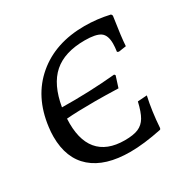

<svg xmlns="http://www.w3.org/2000/svg" viewBox="-123 -624 743 749"><g transform="rotate(-30 248.5 -249.5)"><path d="M408 -356Q411 -377 411 -392Q411 -430 391 -444Q371 -458 321 -458Q230 -458 180 -414Q130 -370 114 -276Q236 -274 354 -285L358 -280L342 -230Q276 -232 237 -232Q157 -232 109 -228Q104 -136 143 -89Q182 -42 263 -42Q302 -42 324 -51.5Q346 -61 359 -83Q372 -105 382 -148L424 -151Q410 -89 405 -14L402 -9Q320 8 259 8Q147 8 87.5 -43.5Q28 -95 28 -193Q28 -214 31 -236Q47 -363 132 -435Q217 -507 348 -507Q405 -507 461 -494L465 -487Q451 -396 449 -358L415 -353Z"/></g></svg>

Font: Alegreya SC
Style: Italic
Weight: 400
Italic angle: -7°
Designer: Juan Pablo del Peral
Foundry: Huerta Tipografica
Version: Version 2.007; ttfautohint (v1.6)